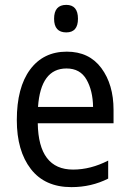

<svg xmlns="http://www.w3.org/2000/svg" viewBox="-20 -758 531 788"><path d="M202 -681Q202 -625 252 -625Q300 -625 300 -681Q300 -738 252 -738Q202 -738 202 -681ZM49 -265Q49 -139 106.5 -64.5Q164 10 273 10Q355 10 424 -25V-99Q352 -62 280 -62Q138 -62 135 -252H446V-307Q446 -411 396 -478.5Q346 -546 254 -546Q158 -546 103.5 -472.5Q49 -399 49 -265ZM362 -319H136Q147 -477 253 -477Q309 -477 335 -431.5Q361 -386 362 -319Z"/></svg>

Font: Noto Sans UI SemiCondensed
Style: Regular
Weight: 400
Width: 4
Designer: Monotype Design Team
Foundry: Monotype Imaging Inc.
Version: 1.001